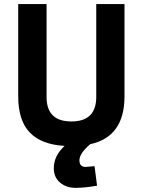

<svg xmlns="http://www.w3.org/2000/svg" viewBox="-20 -700 696 936"><path d="M207 -227.1Q207 -107.9 328.1 -107.9Q449.2 -107.9 449.2 -227.1V-680.2H586.9V-230Q586.9 -33.2 419.9 2.9Q367.2 47.9 367.2 81.1Q367.2 114.3 398.9 113.8L440.9 109.9L453.1 205.1Q394 215.8 348.6 215.8Q303.2 215.8 272.5 189.9Q242.2 164.1 242.2 120.1Q242.2 60.1 294.9 11.2Q182.1 4.9 125.5 -53.7Q68.8 -112.3 68.8 -230V-680.2H207Z"/></svg>

Font: TitilliumWeb-Bold
Style: Bold
Weight: 700
Version: Version 1.001;PS 57.000;hotconv 1.0.70;makeotf.lib2.5.55311